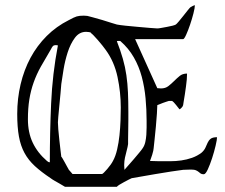

<svg xmlns="http://www.w3.org/2000/svg" viewBox="-20 -723 861 736"><path d="M46 -286Q46 -345 59 -400Q72 -455 97 -501.5Q122 -548 159 -585Q196 -622 244 -646Q264 -657 274 -660Q284 -663 301 -663Q303 -663 308.5 -662.5Q314 -662 315 -662Q319 -661 336 -656.5Q353 -652 371.5 -646.5Q390 -641 406.5 -635.5Q423 -630 428 -629Q438 -627 461 -624.5Q484 -622 508.5 -620Q533 -618 554.5 -616Q576 -614 583 -614Q588 -614 598.5 -616Q609 -618 620.5 -620Q632 -622 641.5 -624.5Q651 -627 654 -629Q657 -631 665.5 -641Q674 -651 683 -662.5Q692 -674 700 -684Q708 -694 711 -696Q712 -697 718.5 -700Q725 -703 727 -703Q727 -693 721.5 -671.5Q716 -650 708.5 -628Q701 -606 693.5 -589.5Q686 -573 682 -573H498L583 -385Q585 -385 590.5 -384.5Q596 -384 597 -384Q614 -384 625.5 -393Q637 -402 647.5 -412.5Q658 -423 669 -432Q680 -441 697 -441Q697 -439 696.5 -429.5Q696 -420 696 -418Q695 -408 693 -392Q691 -376 688.5 -360.5Q686 -345 684 -333Q682 -321 682 -320Q681 -315 675.5 -309.5Q670 -304 668 -304Q665 -308 655 -320.5Q645 -333 640 -336H633H627Q624 -335 617.5 -333Q611 -331 604.5 -328.5Q598 -326 592 -323.5Q586 -321 583 -320Q583 -311 581.5 -287.5Q580 -264 577.5 -237.5Q575 -211 572.5 -187.5Q570 -164 569 -155Q569 -152 567.5 -145Q566 -138 563.5 -130Q561 -122 558.5 -115.5Q556 -109 555 -106Q559 -106 572.5 -105.5Q586 -105 590 -105Q611 -105 632.5 -105Q654 -105 675 -108Q696 -111 716 -118Q736 -125 753 -138Q763 -147 767.5 -157Q772 -167 776 -176Q780 -185 787.5 -191Q795 -197 812 -197Q812 -188 806.5 -164.5Q801 -141 793 -116.5Q785 -92 776.5 -73.5Q768 -55 761 -55Q753 -55 749 -58Q745 -61 741.5 -64Q738 -67 731.5 -70Q725 -73 712 -73Q707 -73 695.5 -72.5Q684 -72 682 -72Q666 -70 636 -65.5Q606 -61 574.5 -55.5Q543 -50 517 -45.5Q491 -41 485 -40Q482 -39 473.5 -34.5Q465 -30 455.5 -25Q446 -20 438 -15Q430 -10 428 -7H229Q218 -14 207 -20Q198 -25 188.5 -30.5Q179 -36 174 -40Q138 -64 113.5 -86.5Q89 -109 74 -136.5Q59 -164 52.5 -200Q46 -236 46 -286ZM202 -254Q202 -246 203.5 -226.5Q205 -207 207.5 -186Q210 -165 212 -146.5Q214 -128 215 -122Q216 -122 219.5 -116Q223 -110 227.5 -102Q232 -94 236.5 -85.5Q241 -77 244 -72Q249 -67 252 -63Q255 -59 258 -56H371Q373 -56 378.5 -61.5Q384 -67 391 -75Q398 -83 404 -91.5Q410 -100 413 -106Q423 -124 429 -150Q435 -176 438 -204.5Q441 -233 442 -261.5Q443 -290 443 -311Q443 -369 430.5 -428Q418 -487 385 -532Q381 -538 372.5 -548.5Q364 -559 355 -569.5Q346 -580 338.5 -587.5Q331 -595 329 -596Q329 -599 321.5 -600Q314 -601 310 -601Q284 -601 267 -578Q250 -555 239.5 -522.5Q229 -490 223.5 -456Q218 -422 215 -401Q214 -389 212 -365.5Q210 -342 207.5 -318.5Q205 -295 203.5 -276Q202 -257 202 -254ZM472 -295Q472 -283 472 -262.5Q472 -242 471.5 -222.5Q471 -203 471 -188Q471 -173 471 -171Q471 -169 469 -159.5Q467 -150 464 -139Q461 -128 459 -118.5Q457 -109 457 -106Q457 -105 456.5 -98.5Q456 -92 456 -90Q456 -88 456.5 -81.5Q457 -75 457 -72Q461 -77 471.5 -88.5Q482 -100 493 -113Q504 -126 514 -138Q524 -150 527 -155Q534 -165 537 -178.5Q540 -192 541 -206.5Q542 -221 542 -234.5Q542 -248 542 -260Q542 -303 538 -346Q534 -389 523.5 -428.5Q513 -468 493 -503Q473 -538 442 -565Q442 -566 439 -566Q436 -566 434 -566Q433 -566 431 -566Q429 -566 428 -565Q442 -529 451 -497.5Q460 -466 464.5 -434.5Q469 -403 470.5 -369Q472 -335 472 -295ZM87 -266Q87 -215 105.5 -176Q124 -137 160 -106Q165 -101 171 -101Q171 -213 176 -326.5Q181 -440 202 -549Q201 -549 198.5 -549.5Q196 -550 195 -550Q186 -550 182.5 -546Q179 -542 174 -532Q153 -497 136.5 -467.5Q120 -438 109 -407Q98 -376 92.5 -342Q87 -308 87 -266Z"/></svg>

Font: Miltonian
Style: Regular
Weight: 400
Designer: Pablo Impallari
Foundry: Pablo Impallari
Version: Version 1.008